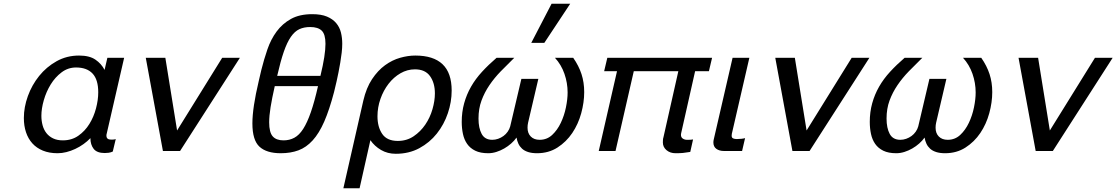

<svg xmlns="http://www.w3.org/2000/svg" viewBox="-20 -810 5989 1030"><path d="M202 -189Q202 -162 208.5 -138Q215 -114 229 -96Q243 -78 265 -67.5Q287 -57 317 -57Q365 -57 400.5 -82Q436 -107 459.5 -145Q483 -183 495 -228.5Q507 -274 507 -315Q507 -383 476.5 -415.5Q446 -448 388 -448Q345 -448 310.5 -422Q276 -396 252 -357Q228 -318 215 -272.5Q202 -227 202 -189ZM108 -177Q108 -235 129.5 -294.5Q151 -354 190 -402.5Q229 -451 283.5 -481.5Q338 -512 404 -512Q460 -512 492 -490Q524 -468 541 -435L556 -500H646L552 -91Q551 -89 551 -86.5Q551 -84 551 -82Q551 -61 576 -61H581Q594 -61 601 -64L585 3Q574 8 563 9.5Q552 11 542 11Q500 11 482.5 -11.5Q465 -34 465 -69Q449 -52 428 -37Q407 -22 383.5 -11Q360 0 336 6Q312 12 289 12Q244 12 210 -2Q176 -16 153.5 -41Q131 -66 119.5 -100.5Q108 -135 108 -177Z M946 0H854L762 -500H867L930 -110L1172 -500H1267Z M1772 -316Q1747 -221 1719.5 -158Q1692 -95 1657.5 -57Q1623 -19 1581 -3.5Q1539 12 1486 12Q1410 12 1372 -23Q1334 -58 1334 -148Q1334 -232 1368 -375L1382 -435Q1396 -491 1414.5 -545Q1433 -599 1464 -641Q1495 -683 1541 -708.5Q1587 -734 1655 -734Q1703 -734 1734 -721Q1765 -708 1783.5 -686Q1802 -664 1809 -635.5Q1816 -607 1816 -575Q1816 -553 1813 -527Q1810 -501 1805.5 -474.5Q1801 -448 1796 -422.5Q1791 -397 1786 -375ZM1699 -403Q1713 -461 1719.5 -503Q1726 -545 1726 -575Q1726 -626 1706 -645.5Q1686 -665 1644 -665Q1611 -665 1586 -653.5Q1561 -642 1540.5 -612.5Q1520 -583 1502.5 -532.5Q1485 -482 1467 -403ZM1454 -348Q1439 -282 1431.5 -235Q1424 -188 1424 -154Q1424 -100 1443 -78.5Q1462 -57 1501 -57Q1533 -57 1559 -71Q1585 -85 1606.5 -118.5Q1628 -152 1647.5 -208Q1667 -264 1686 -348Z M1929 -270Q1945 -339 1976 -385.5Q2007 -432 2045.5 -460Q2084 -488 2126.5 -500Q2169 -512 2208 -512Q2305 -512 2354 -465.5Q2403 -419 2403 -324Q2403 -263 2382.5 -202.5Q2362 -142 2323.5 -93.5Q2285 -45 2229.5 -15Q2174 15 2103 15Q2059 15 2024 -5.5Q1989 -26 1967 -58L1909 200H1822ZM2005 -186Q2005 -129 2030.5 -91.5Q2056 -54 2114 -54Q2162 -54 2199 -79Q2236 -104 2261.5 -141.5Q2287 -179 2300 -224Q2313 -269 2313 -309Q2313 -365 2287 -401.5Q2261 -438 2206 -438Q2165 -438 2128.5 -417Q2092 -396 2064.5 -360.5Q2037 -325 2021 -279.5Q2005 -234 2005 -186Z M2457 -156Q2457 -209 2470 -256Q2483 -303 2507 -345Q2531 -387 2566 -425Q2601 -463 2644 -500H2739Q2701 -463 2666.5 -427.5Q2632 -392 2605.5 -353Q2579 -314 2563 -270.5Q2547 -227 2547 -174Q2547 -123 2564 -91.5Q2581 -60 2621 -60Q2637 -60 2652.5 -65.5Q2668 -71 2681 -80.5Q2694 -90 2703.5 -103.5Q2713 -117 2717 -132L2777 -387H2868L2813 -152Q2810 -139 2810 -125Q2810 -95 2827.5 -77.5Q2845 -60 2875 -60Q2914 -60 2942 -86Q2970 -112 2988.5 -151Q3007 -190 3016 -234Q3025 -278 3025 -314Q3025 -365 3008 -414Q2991 -463 2957 -500H3055Q3085 -457 3099.5 -412.5Q3114 -368 3114 -316Q3114 -261 3098 -202.5Q3082 -144 3050 -96.5Q3018 -49 2970.5 -18.5Q2923 12 2861 12Q2833 12 2813 5.5Q2793 -1 2780.5 -12.5Q2768 -24 2761 -39Q2754 -54 2751 -72Q2739 -55 2722 -40Q2705 -25 2685 -13.5Q2665 -2 2643 5Q2621 12 2599 12Q2557 12 2529.5 -1.5Q2502 -15 2486 -38Q2470 -61 2463.5 -91.5Q2457 -122 2457 -156ZM2900 -580H2830L2939 -790H3039Z M3709 -428 3634 -95Q3633 -92 3633 -87Q3633 -73 3643 -66.5Q3653 -60 3665 -60H3674Q3680 -60 3686 -60.5Q3692 -61 3698 -62L3683 5Q3660 9 3643.5 10.5Q3627 12 3604 12Q3575 12 3555.5 -4.5Q3536 -21 3536 -46Q3536 -51 3536.5 -59.5Q3537 -68 3539 -73L3619 -428H3380L3282 0H3192L3290 -428H3221L3238 -500H3800L3783 -428Z M3910 -500H4000L3908 -101Q3907 -99 3906 -92.5Q3905 -86 3905 -82Q3905 -71 3913 -67.5Q3921 -64 3933 -64Q3945 -64 3958 -65.5Q3971 -67 3977 -69L3961 0H3864Q3839 0 3823 -11.5Q3807 -23 3807 -46Q3807 -54 3809 -62Z M4323 0H4231L4139 -500H4244L4307 -110L4549 -500H4644Z M4646 -156Q4646 -209 4659 -256Q4672 -303 4696 -345Q4720 -387 4755 -425Q4790 -463 4833 -500H4928Q4890 -463 4855.5 -427.5Q4821 -392 4794.5 -353Q4768 -314 4752 -270.5Q4736 -227 4736 -174Q4736 -123 4753 -91.5Q4770 -60 4810 -60Q4826 -60 4841.5 -65.5Q4857 -71 4870 -80.5Q4883 -90 4892.5 -103.5Q4902 -117 4906 -132L4966 -387H5057L5002 -152Q4999 -139 4999 -125Q4999 -95 5016.5 -77.5Q5034 -60 5064 -60Q5103 -60 5131 -86Q5159 -112 5177.5 -151Q5196 -190 5205 -234Q5214 -278 5214 -314Q5214 -365 5197 -414Q5180 -463 5146 -500H5244Q5274 -457 5288.5 -412.5Q5303 -368 5303 -316Q5303 -261 5287 -202.5Q5271 -144 5239 -96.5Q5207 -49 5159.5 -18.5Q5112 12 5050 12Q5022 12 5002 5.5Q4982 -1 4969.5 -12.5Q4957 -24 4950 -39Q4943 -54 4940 -72Q4928 -55 4911 -40Q4894 -25 4874 -13.5Q4854 -2 4832 5Q4810 12 4788 12Q4746 12 4718.5 -1.5Q4691 -15 4675 -38Q4659 -61 4652.5 -91.5Q4646 -122 4646 -156Z M5628 0H5536L5444 -500H5549L5612 -110L5854 -500H5949Z"/></svg>

Font: Perun
Style: Italic
Weight: 400
Italic angle: -12°
Foundry: Copyright (c) Stefan Peev, Context Ltd, 2016
Version: Version 1.027